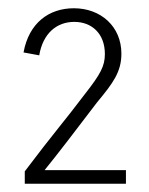

<svg xmlns="http://www.w3.org/2000/svg" viewBox="-20 -894 361 465"><path d="M88 -482C119 -520 164 -579 215 -646C254 -693 274 -720 274 -764C274 -830 224 -874 159 -874C98 -874 50 -838 37 -767L75 -760C84 -813 117 -841 160 -841C202 -841 234 -813 234 -763C234 -734 223 -714 187 -668C135 -599 110 -572 40 -479V-449H285V-482Z"/></svg>

Font: Arthouse Owned Light
Style: Regular
Weight: 300
Designer: Jeremy Tribby
Foundry: Tribby Type
Version: Version 1.000;PS 001.000;hotconv 1.0.88;makeotf.lib2.5.64775